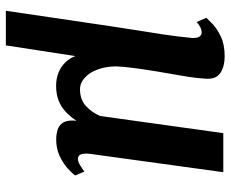

<svg xmlns="http://www.w3.org/2000/svg" viewBox="-86 -521 789 657"><g transform="rotate(90 308.5 -192.5)"><path d="M135.3 182H16.8L69.5 -175Q76.1 -221.1 83.6 -266.4Q91.1 -311.6 98.1 -358.4Q105.2 -405.3 110 -456.3Q110.3 -474.3 104.8 -481.2Q99.3 -488.1 91.1 -488.1Q82.1 -488.1 73.2 -483.4Q64.3 -478.6 55.4 -470.8L40.9 -504.2Q46.3 -509.9 61.7 -525Q77.1 -540.1 104.6 -553.4Q132.1 -566.8 173.1 -566.8Q206 -566.8 228.6 -552.8Q251.3 -538.9 249.4 -503.4Q247.1 -464.4 239.1 -420.2Q231.2 -376 224.2 -333Q220.7 -311.5 217.9 -292.9Q215.2 -274.4 213 -258Q210.9 -241.7 209.3 -226.3Q207.8 -210.9 207.1 -195.2Q207.6 -165.5 214.4 -142.6Q221.1 -119.7 232.2 -103.9Q243.3 -88.2 256.7 -80Q270.2 -71.8 285.1 -71.8Q320.3 -71.8 342.1 -91.4Q364 -111.1 376.9 -140.7L435.6 -562.1H569.2L506.4 -105.5Q504.2 -85.4 508.2 -75Q512.2 -64.6 523.6 -64.6Q533.1 -64.6 545.6 -72.2Q558.1 -79.8 567.1 -86.9L580.3 -55.5Q574.6 -46.2 557.5 -30.6Q540.5 -15 514.9 -2.6Q489.3 9.7 457.4 9.7Q438 9.7 422.2 4.2Q406.5 -1.2 398.3 -16.3Q390.1 -31.3 393.3 -59.6Q379 -37.9 361.9 -22.2Q344.8 -6.5 323.2 1.8Q301.6 10 273.1 10Q249.3 10 228.9 1.9Q208.5 -6.2 193.9 -21.1Q179.3 -36 171.9 -55.9Z"/></g></svg>

Font: Merriweather Light
Style: Italic
Weight: 300
Italic angle: -7.8°
Designer: Eben Sorkin
Foundry: Eben Sorkin
Version: Version 2.101